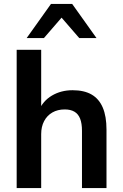

<svg xmlns="http://www.w3.org/2000/svg" viewBox="-20 -959 625 979"><path d="M65 0V-705H190V-391H176Q198 -444 244.5 -471.5Q291 -499 350 -499Q409 -499 447 -477Q485 -455 504 -410.5Q523 -366 523 -298V0H398V-292Q398 -330 388.5 -354Q379 -378 359.5 -389.5Q340 -401 310 -401Q274 -401 247 -385.5Q220 -370 205 -341.5Q190 -313 190 -275V0ZM116 -765 240 -939H348L472 -765H384L294 -869L204 -765Z"/></svg>

Font: Nunito Sans 12pt ExtraLight 12pt
Style: Bold
Weight: 700
Version: Version 3.101;gftools[0.9.27]